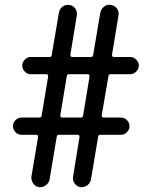

<svg xmlns="http://www.w3.org/2000/svg" viewBox="-20 -757 634 802"><path d="M475 -693 448 -529V-527Q448 -519 456 -519H524Q538 -519 549 -508Q560 -497 560 -483Q560 -469 549 -458Q538 -447 524 -447H442Q434 -447 433 -439L405 -276V-274Q405 -266 413 -266H485Q500 -266 510.5 -255Q521 -244 521 -230Q521 -216 510.5 -205Q500 -194 485 -194H399Q391 -194 390 -186L360 -7Q357 8 344.5 17Q332 26 316 25Q301 22 292 9.5Q283 -3 285 -18L312 -184V-186Q312 -194 304 -194H226Q218 -194 217 -186L187 -7Q184 7 172.5 16Q161 25 147 25Q131 25 120.5 11.5Q110 -2 111 -18L139 -184V-186Q139 -194 131 -194H70Q55 -194 44.5 -205Q34 -216 34 -230Q34 -244 44.5 -255Q55 -266 70 -266H145Q153 -266 154 -274L181 -437V-439Q181 -447 173 -447H108Q94 -447 83.5 -458Q73 -469 73 -483Q73 -497 83.5 -508Q94 -519 108 -519H187Q195 -519 196 -527L226 -704Q229 -720 241.5 -729.5Q254 -739 270 -736Q285 -735 294 -722Q303 -709 301 -693L274 -529V-527Q274 -519 282 -519H360Q368 -519 369 -527L399 -704Q402 -718 412.5 -727.5Q423 -737 436 -737Q455 -737 466.5 -724Q478 -711 475 -693ZM268 -447Q260 -447 259 -439L232 -276V-274Q232 -266 240 -266H318Q326 -266 327 -274L354 -437V-439Q354 -447 346 -447Z"/></svg>

Font: Kiwi Maru Medium
Style: Regular
Weight: 500
Designer: Hiroki-Chan
Version: Version 1.100